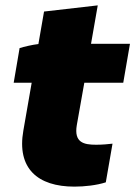

<svg xmlns="http://www.w3.org/2000/svg" viewBox="-20 -683 504 715"><path d="M257 12C295 12 340 7 374 -4L399 -148C384 -146 359 -144 338 -144C292 -144 255 -152 266 -217L294 -375H439L464 -520H319L344 -663L144 -640L123 -519C98 -516 70 -509 53 -504L31 -375H98L67 -197C42 -56 120 12 257 12Z"/></svg>

Font: Fixel Display Black
Style: Italic
Weight: 900
Italic angle: -10°
Designer: AlfaBravo + MacPaw
Foundry: Kyrylo Tkachov, Marchela Mozhyna, Serhii Makarenko, Maria Weinstein, Zakhar Kryvoshyya
Version: Version 1.210;Glyphs 3.2 (3217)